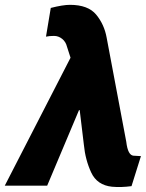

<svg xmlns="http://www.w3.org/2000/svg" viewBox="-65 -761 598 787"><path d="M123.5 -610.8 143.1 -728.5Q192.9 -741.2 221.7 -741.2Q295.9 -741.2 329.1 -701.2Q362.3 -661.1 372.1 -606.9L452.6 -179.7Q459 -124.5 482.4 -122.8Q505.9 -121.1 512.7 -121.1L474.1 2Q431.2 7.8 394 4.4Q333 -2 308.8 -54Q284.7 -106 278.8 -167.5L261.7 -309.6H258.8L128.4 0H-45.4L224.1 -524.4L209.5 -569.8Q204.6 -589.8 189.7 -601.8Q174.8 -613.8 156.2 -613.8Q137.7 -613.8 123.5 -610.8Z"/></svg>

Font: Roboto-BlackItalic
Style: Italic
Weight: 900
Italic angle: -12°
Designer: Google
Version: Version 1.100141; 2013